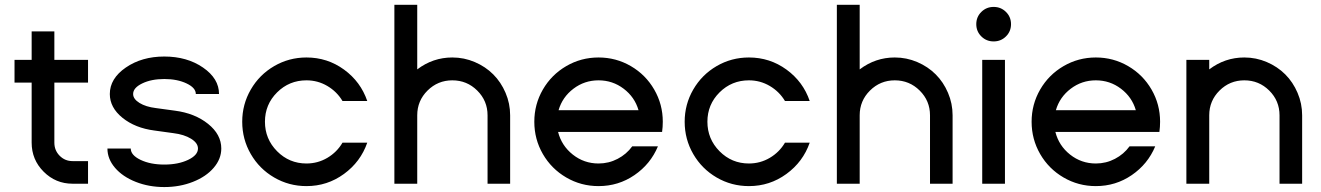

<svg xmlns="http://www.w3.org/2000/svg" viewBox="-20 -754 5420 788"><path d="M109.9 -168.5V-415H39.6V-508.3H109.9V-625H203.1V-508.3H341.3V-415H203.1V-168.5Q203.1 -136.7 224.9 -114.7Q246.6 -92.8 277.8 -92.8H341.3V0H277.8Q208.5 0 159.2 -49.3Q109.9 -98.6 109.9 -168.5Z M420.9 -144.5H516.6Q516.6 -117.2 556.9 -97.9Q597.2 -78.6 654.3 -78.6Q711.4 -78.6 752 -97.9Q792.5 -117.2 792.5 -144.5Q792.5 -167 764.2 -184.6Q735.8 -202.1 691.9 -207.5L613.8 -218.3Q534.7 -228.5 482.7 -270.5Q430.7 -312.5 430.7 -368.2Q430.7 -431.6 496.3 -476.8Q562 -522 654.3 -522Q747.6 -522 813.2 -476.8Q878.9 -431.6 878.9 -368.2H783.7Q783.7 -393.6 745.6 -411.6Q707.5 -429.7 654.3 -429.7Q601.1 -429.7 563.7 -411.6Q526.4 -393.6 526.4 -368.2Q526.4 -347.7 552.5 -331.5Q578.6 -315.4 619.6 -310.5L697.8 -299.8Q779.8 -289.1 834 -245.6Q888.2 -202.1 888.2 -144.5Q888.2 -101.6 856.9 -65.2Q825.7 -28.8 771.7 -7.6Q717.8 13.7 654.3 13.7Q590.8 13.7 537.1 -7.6Q483.4 -28.8 452.1 -65.2Q420.9 -101.6 420.9 -144.5Z M1237.8 -83Q1284.2 -83 1323.5 -106.2Q1362.8 -129.4 1385.7 -168.5H1487.3Q1460 -89.8 1391.6 -40Q1323.2 9.8 1237.8 9.8Q1166 9.8 1105.2 -25.6Q1044.4 -61 1009.3 -121.8Q974.1 -182.6 974.1 -254.4Q974.1 -325.7 1009.3 -386.5Q1044.4 -447.3 1105.2 -482.7Q1166 -518.1 1237.8 -518.1Q1323.7 -518.1 1392.1 -468.3Q1460.4 -418.5 1487.3 -339.4H1385.7Q1362.8 -377.9 1323.5 -401.1Q1284.2 -424.3 1237.8 -424.3Q1167 -424.3 1117.2 -374.8Q1067.4 -325.2 1067.4 -254.4Q1067.4 -183.6 1117.2 -133.3Q1167 -83 1237.8 -83Z M1598.6 0V-734.4H1692.4V-469.2Q1756.8 -518.1 1836.4 -518.1Q1884.8 -518.1 1928.7 -499.3Q1972.7 -480.5 2004.4 -448.7Q2036.1 -417 2054.9 -373Q2073.7 -329.1 2073.7 -280.8V0H1981V-280.8Q1981 -340.3 1938.7 -382.3Q1896.5 -424.3 1836.4 -424.3Q1776.9 -424.3 1734.6 -382.3Q1692.4 -340.3 1692.4 -280.8V0Z M2700.2 -254.4Q2700.2 -232.9 2697.3 -212.4H2270.5Q2284.7 -156.2 2330.8 -119.6Q2377 -83 2436.5 -83Q2478.5 -83 2514.9 -102.1Q2551.3 -121.1 2574.7 -153.3H2680.2Q2649.9 -80.6 2584 -35.4Q2518.1 9.8 2436.5 9.8Q2364.7 9.8 2304 -25.6Q2243.2 -61 2208 -121.8Q2172.9 -182.6 2172.9 -254.4Q2172.9 -325.7 2208 -386.5Q2243.2 -447.3 2304 -482.7Q2364.7 -518.1 2436.5 -518.1Q2508.3 -518.1 2569.1 -482.7Q2629.9 -447.3 2665 -386.5Q2700.2 -325.7 2700.2 -254.4ZM2272.5 -301.8H2600.6Q2585 -355.5 2539.6 -389.9Q2494.1 -424.3 2436.5 -424.3Q2378.9 -424.3 2333.5 -389.9Q2288.1 -355.5 2272.5 -301.8Z M3053.7 -83Q3100.1 -83 3139.4 -106.2Q3178.7 -129.4 3201.7 -168.5H3303.2Q3275.9 -89.8 3207.5 -40Q3139.2 9.8 3053.7 9.8Q2981.9 9.8 2921.1 -25.6Q2860.4 -61 2825.2 -121.8Q2790 -182.6 2790 -254.4Q2790 -325.7 2825.2 -386.5Q2860.4 -447.3 2921.1 -482.7Q2981.9 -518.1 3053.7 -518.1Q3139.6 -518.1 3208 -468.3Q3276.4 -418.5 3303.2 -339.4H3201.7Q3178.7 -377.9 3139.4 -401.1Q3100.1 -424.3 3053.7 -424.3Q2982.9 -424.3 2933.1 -374.8Q2883.3 -325.2 2883.3 -254.4Q2883.3 -183.6 2933.1 -133.3Q2982.9 -83 3053.7 -83Z M3414.6 0V-734.4H3508.3V-469.2Q3572.8 -518.1 3652.3 -518.1Q3700.7 -518.1 3744.6 -499.3Q3788.6 -480.5 3820.3 -448.7Q3852.1 -417 3870.8 -373Q3889.6 -329.1 3889.6 -280.8V0H3796.9V-280.8Q3796.9 -340.3 3754.6 -382.3Q3712.4 -424.3 3652.3 -424.3Q3592.8 -424.3 3550.5 -382.3Q3508.3 -340.3 3508.3 -280.8V0Z M4108.6 -705.1Q4129.4 -684.6 4129.4 -654.8Q4129.4 -625 4108.6 -604.5Q4087.9 -584 4058.1 -584Q4028.3 -584 4007.6 -604.5Q3986.8 -625 3986.8 -654.8Q3986.8 -684.6 4007.6 -705.1Q4028.3 -725.6 4058.1 -725.6Q4087.9 -725.6 4108.6 -705.1ZM4011.2 0V-508.3H4104.5V0Z M4741.2 -254.4Q4741.2 -232.9 4738.3 -212.4H4311.5Q4325.7 -156.2 4371.8 -119.6Q4418 -83 4477.5 -83Q4519.5 -83 4555.9 -102.1Q4592.3 -121.1 4615.7 -153.3H4721.2Q4690.9 -80.6 4625 -35.4Q4559.1 9.8 4477.5 9.8Q4405.8 9.8 4345 -25.6Q4284.2 -61 4249 -121.8Q4213.9 -182.6 4213.9 -254.4Q4213.9 -325.7 4249 -386.5Q4284.2 -447.3 4345 -482.7Q4405.8 -518.1 4477.5 -518.1Q4549.3 -518.1 4610.1 -482.7Q4670.9 -447.3 4706.1 -386.5Q4741.2 -325.7 4741.2 -254.4ZM4313.5 -301.8H4641.6Q4626 -355.5 4580.6 -389.9Q4535.2 -424.3 4477.5 -424.3Q4419.9 -424.3 4374.5 -389.9Q4329.1 -355.5 4313.5 -301.8Z M4849.1 0V-508.3H4942.9V-469.2Q5007.3 -518.1 5086.9 -518.1Q5135.3 -518.1 5179.2 -499.3Q5223.1 -480.5 5254.9 -448.7Q5286.6 -417 5305.4 -373Q5324.2 -329.1 5324.2 -280.8V0H5231.4V-280.8Q5231.4 -340.3 5189.2 -382.3Q5147 -424.3 5086.9 -424.3Q5027.3 -424.3 4985.1 -382.3Q4942.9 -340.3 4942.9 -280.8V0Z"/></svg>

Font: Basically A Sans Serif Medium
Style: Regular
Weight: 500
Designer: Hyung-Suk Kim
Foundry: Mental Design
Version: 1.000